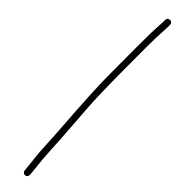

<svg xmlns="http://www.w3.org/2000/svg" viewBox="-328 -650 832 832"><g transform="rotate(45 88.0 -233.5)"><path d="M81.5 -694C77.5 -694 74 -692.7 71 -690C68 -687.3 66.5 -683.7 66.5 -679V-668C66.5 -660.7 65.8 -647.8 64.5 -629.5C63.2 -611.2 62.5 -581.3 62.5 -540V-455C62.5 -425 62.7 -381.8 63 -325.5C63.3 -269.2 68.5 -171 78.5 -31C81.2 6.3 83.2 40.3 84.5 71C85.8 101.7 87.8 127.7 90.5 149C93.2 170.3 94.8 186.3 95.5 197L97.5 213C97.5 217 99.2 220.3 102.5 223C105.8 225.7 109.5 226.8 113.5 226.5C117.5 226.2 120.8 224.3 123.5 221C126.2 217.7 127.2 214 126.5 210L125.5 194C119.7 144.4 116 102.6 114.5 68.5C113.2 38.2 111.2 4.3 108.5 -33L98.5 -173C94.5 -229 92.5 -323 92.5 -455V-540C92.5 -580 93.5 -614 95.5 -642C96.2 -651.3 96.5 -660 96.5 -668V-679C96.5 -683.7 95 -687.3 92 -690C89 -692.7 85.5 -694 81.5 -694Z"/></g></svg>

Font: Proton
Style: ExBdExt
Weight: 500
Version: Version 1.017